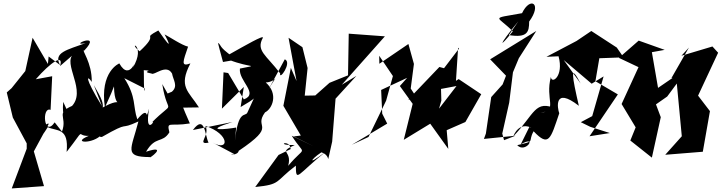

<svg xmlns="http://www.w3.org/2000/svg" viewBox="-20 -787 4052 1078"><path d="M253 -470 249 -428 163 -575 122 -388 45 -292 18 -268 52 -127 130 18V48L46 271L227 258L170 63L254 -92C224 -107 156 76 248 -73C298 -49 368 -73 354 66C469 -81 401 -22 478 -24C376 18 505 23 551 -32C531 -219 601 -150 507 -309L552 -192C449 -360 470 -366 495 -327C498 -435 434 -512 453 -503C559 -615 357 -524 461 -545C357 -507 278 -492 317 -422ZM287 -100C226 -11 213 -191 264 -170L273 -359L181 -342C263 -436 340 -489 317 -416L384 -474C340 -408 486 -249 356 -169L335 -215C327 -122 344 -120 408 -202C278 -152 362 -139 328 -48Z M604 -262 620 -302C623 -133 704 -271 544 -176C517 -25 534 -17 552 -18C720 -114 641 -51 757 -105C717 52 672 94 822 95C810 111 932 21 800 65C853 -26 891 20 931 -44C915 -110 933 -75 1046 -94C966 -272 985 -285 963 -182L1097 -184C1038 -276 980 -299 1049 -431C993 -410 1008 -443 1036 -525C1001 -533 933 -579 904 -594C904 -594 975 -462 869 -616C769 -562 882 -608 764 -499C689 -558 804 -539 726 -407C754 -488 712 -320 650 -431C649 -431 539 -385 569 -184ZM921 -262 891 -315C921 -123 971 -239 829 -96C867 -132 789 -8 817 -177C791 -90 824 -207 751 -117C725 -191 747 -240 678 -348L793 -290C786 -230 789 -397 787 -393C857 -389 762 -387 831 -374C845 -361 914 -431 946 -374C952 -338 982 -304 945 -272Z M1369 -155C1357 -129 1318 -175 1299 3L1306 -71C1252 -61 1111 -47 1285 -102L1063 -57C1131 -148 1130 -26 1151 14C1081 27 1162 -28 1133 -80C1271 -35 1269 68 1173 13L1297 79C1243 86 1318 87 1320 60C1543 -90 1400 -63 1468 -156C1509 -176 1545 -260 1472 -324C1533 -326 1547 -389 1487 -284L1579 -454C1622 -437 1546 -331 1553 -375C1474 -479 1416 -502 1456 -575C1461 -592 1359 -533 1268 -482C1291 -466 1240 -500 1223 -523C1193 -570 1204 -545 1232 -439L1314 -453C1282 -466 1379 -485 1275 -477L1266 -451C1389 -403 1440 -426 1327 -402C1318 -333 1436 -261 1349 -229L1261 -377L1235 -381L1226 -177L1349 -299L1331 -186C1421 -238 1403 -235 1407 -238Z M1544 83 1413 263C1560 248 1521 234 1641 143C1642 241 1647 194 1812 62C1677 166 1746 84 1804 58C1738 73 1810 54 1823 106L1845 8L1864 -233L1981 -361L1899 -311L2141 -583L1938 -598L1934 -364L1830 -322L1750 -251L1691 -250L1707 -405L1678 -522L1600 -575L1645 -332L1613 -406L1571 -193L1669 -26L1629 -21L1740 34L1618 -25C1695 98 1700 22 1598 144C1623 54 1536 73 1635 27C1515 31 1608 -10 1612 50Z M2333 -218 2286 -290 2304 -428 2273 -540 2110 -429 2109 -474 2186 -360 2148 -222 2049 -18 1955 26 2154 -93 2126 -149 2120 -282 2266 -350 2225 -304 2297 -204 2247 -2 2426 -111 2458 -222 2455 -324 2431 -283 2543 -304 2388 -103 2497 49 2488 -56 2593 -102 2682 -258 2555 -343 2540 -333 2552 -519 2557 -514 2473 -404 2447 -411 2273 -229Z M2810 0 2800 -37 2839 -211 2860 -381 2893 -460 2991 -613 2732 -454 2821 -362 2802 -313 2738 -242 2708 -37 2697 -7 2874 -25ZM2837 -590C2941 -573 2951 -607 2951 -666C3026 -768 2957 -809 2911 -713C2726 -680 2773 -700 2859 -611C2782 -514 2772 -523 2890 -667Z M3443 -520 3300 -613 3217 -557 3048 -468 3116 -471C3147 -358 3076 -312 3073 -355C3039 -228 3115 -168 3015 -153L3104 -176C2982 -229 2984 -149 2861 -20C2904 -127 2993 -49 2952 -74L2904 23C3002 -32 2930 78 2884 28C2993 3 2940 14 2976 -50C3062 41 3071 -7 3120 -151C3110 -177 3087 -304 3230 -193C3192 -358 3178 -437 3240 -318L3145 -450L3302 -317L3369 -358L3305 -135L3241 -101L3294 -75L3404 -40L3290 -22L3449 -257L3323 -331L3345 -460L3481 -465Z M3848 -520 3750 -349 3757 -350 3563 -217 3682 -251 3640 -494 3712 -507 3566 -559 3455 -462 3565 -410 3470 -203 3549 -72 3519 2 3640 98 3690 -129 3663 -201 3726 -245 3780 -318 3808 -22 3715 82 3926 65 3966 -163 3881 -274 3884 -217 4012 -491 3980 -526 3806 -474Z"/></svg>

Font: Asimov Silicon
Style: Regular
Weight: 400
Designer: Google
Version: Version 2.000980; 2014